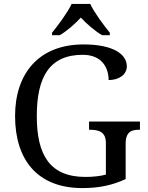

<svg xmlns="http://www.w3.org/2000/svg" viewBox="-20 -951 754 981"><path d="M246 -771H285C323 -793 363 -829 393 -861C423 -829 464 -793 502 -771H541V-784C510 -822 462 -886 441 -931H346C325 -886 277 -822 246 -784ZM401 10C487 10 555 -5 622 -36V-216C622 -279 653 -288 691 -288H695V-330H435V-288H439C483 -288 521 -279 521 -220V-59C493 -51 455 -47 417 -47C235 -47 168 -158 168 -358C168 -558 233 -671 403 -671C501 -671 535 -604 535 -542C587 -542 628 -569 628 -612C628 -676 555 -724 407 -724C177 -724 57 -574 57 -358C57 -137 169 10 401 10Z"/></svg>

Font: Noto Serif Thai
Style: Regular
Weight: 400
Designer: Monotype Design Team
Foundry: Monotype Imaging Inc.
Version: Version 1.901